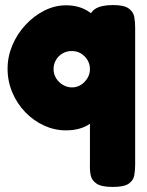

<svg xmlns="http://www.w3.org/2000/svg" viewBox="-20 -519 583 760"><path d="M241 -3Q196 -3 154.5 -22Q113 -41 80.5 -74.5Q48 -108 29 -152.5Q10 -197 10 -247Q10 -295 29 -340Q48 -385 81 -420.5Q114 -456 155.5 -477Q197 -498 241 -498Q289 -498 324 -477.5Q359 -457 382 -422Q405 -387 416.5 -342Q428 -297 429 -249Q430 -200 419 -156Q408 -112 385 -77.5Q362 -43 326.5 -23Q291 -3 241 -3ZM265 -173Q284 -173 300 -183Q316 -193 326 -209.5Q336 -226 336 -245Q336 -265 326.5 -281Q317 -297 301 -307Q285 -317 264 -317Q244 -317 227.5 -307.5Q211 -298 201.5 -281.5Q192 -265 192 -245Q192 -226 202 -209.5Q212 -193 229 -183Q246 -173 265 -173ZM426 221Q382 221 362.5 208Q343 195 339 174.5Q335 154 336 132V-460Q343 -474 355 -482.5Q367 -491 385.5 -495Q404 -499 427 -499Q471 -499 489.5 -485.5Q508 -472 511.5 -452Q515 -432 515 -410V133Q515 155 511.5 175Q508 195 489.5 208Q471 221 426 221Z"/></svg>

Font: Fredoka Light
Style: Bold
Weight: 700
Version: Version 2.001